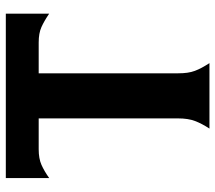

<svg xmlns="http://www.w3.org/2000/svg" viewBox="-60 -680 740 660"><g transform="rotate(-90 310.0 -350.0)"><path d="M198 0Q215 -26 224 -49.5Q233 -73 233 -108V-587H127Q95 -587 73.5 -577.5Q52 -568 28 -551V-700H593V-551Q568 -568 547 -577.5Q526 -587 494 -587H388V-108Q388 -90 390 -76Q392 -62 396.5 -50Q401 -38 407.5 -26Q414 -14 423 0Z"/></g></svg>

Font: LT Museum
Style: Bold
Weight: 700
Designer: Daniel Lyons
Foundry: LyonsType
Version: Version 1.010